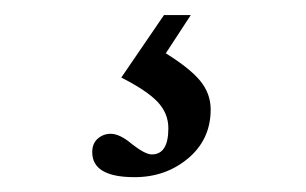

<svg xmlns="http://www.w3.org/2000/svg" viewBox="-20 -20 406 255"><path d="M158.7 215.3Q102.5 215.3 102.5 182.1Q102.5 170.4 109.9 164.1Q117.2 157.7 127 157.7Q139.2 157.7 155.3 171.4Q172.9 185.1 181.6 185.1Q203.6 185.1 203.6 150.4Q203.6 130.4 189.2 115.2Q174.8 100.1 141.1 83L197.8 0H233.4L200.2 50.8Q232.4 70.8 246.1 87.6Q259.8 104.5 259.8 125.5Q259.8 165 230 190.2Q200.2 215.3 158.7 215.3Z"/></svg>

Font: Elstob 18pt
Style: Regular
Weight: 400
Designer: Peter S. Baker
Version: Version 1.015